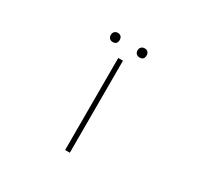

<svg xmlns="http://www.w3.org/2000/svg" viewBox="-179 -1092 1357 1311"><g transform="rotate(30 500.0 -436.5)"><path d="M481.4 0V-725.6H518.6V0ZM393.6 -800.8Q377.9 -800.8 368.2 -810.5Q358.4 -820.3 358.4 -836.9Q358.4 -853.5 368.7 -863.3Q378.9 -873 393.6 -873Q410.2 -873 419.4 -863.3Q428.7 -853.5 428.7 -836.9Q428.7 -800.8 393.6 -800.8ZM605.5 -800.8Q589.8 -800.8 579.6 -810.5Q569.3 -820.3 569.3 -836.9Q569.3 -853.5 579.6 -863.3Q589.8 -873 605.5 -873Q622.1 -873 631.3 -863.3Q640.6 -853.5 640.6 -836.9Q640.6 -800.8 605.5 -800.8Z"/></g></svg>

Font: GenEi Gothic M ExtraLight
Style: Regular
Weight: 200
Designer: o_tamon (Modified); [Source Han Sans]
Ryoko NISHIZUKA  (kana & ideographs); Paul D. Hunt (Latin, Greek & Cyrillic); Wenl
Version: Version 1.1a;Original Version 1.004